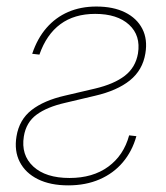

<svg xmlns="http://www.w3.org/2000/svg" viewBox="-20 -556 507 585"><path d="M78.1 -392.1Q93.8 -439 121.6 -470.9Q149.4 -502.9 187.7 -519.5Q226.1 -536.1 273.4 -536.1Q325.2 -536.1 361.1 -518.3Q397 -500.5 413.6 -468.3Q430.2 -436 422.9 -393.1Q414.6 -342.3 375.7 -311Q336.9 -279.8 269.5 -264.2L178.7 -242.7Q123 -230 91.3 -206.5Q59.6 -183.1 52.7 -140.6Q43.5 -84 81.3 -48.8Q119.1 -13.7 191.9 -13.7Q262.7 -13.7 309.8 -48.1Q356.9 -82.5 373.5 -143.6L395.5 -141.1Q382.8 -95.2 354.2 -61.5Q325.7 -27.8 283.4 -9.5Q241.2 8.8 188 8.8Q133.3 8.8 95.5 -10Q57.6 -28.8 40.3 -62.5Q22.9 -96.2 30.3 -140.6Q38.6 -191.4 76.2 -220.7Q113.8 -250 177.7 -264.6L269.5 -286.1Q327.6 -299.8 360.4 -325.2Q393.1 -350.6 400.4 -393.1Q409.2 -447.8 373.3 -480.7Q337.4 -513.7 270 -513.7Q206.5 -513.7 164.1 -482.4Q121.6 -451.2 100.1 -389.6Z"/></svg>

Font: Inter 24pt Thin
Style: Italic
Weight: 250
Italic angle: -9.3988°
Version: Version 4.001;git-66647c0bb